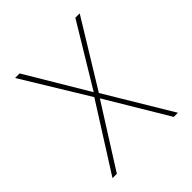

<svg xmlns="http://www.w3.org/2000/svg" viewBox="-148 -593 687 687"><g transform="rotate(-45 195.5 -250.0)"><path d="M199 -265 59 -500H36L188 -251L29 0H51L199 -234L339 0H360L210 -250L363 -500H341Z"/></g></svg>

Font: Advent Pro Thin
Style: Regular
Weight: 250
Version: Version 3.000